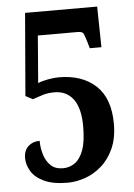

<svg xmlns="http://www.w3.org/2000/svg" viewBox="-52 -754 561 804"><g transform="rotate(-5 228.0 -352.0)"><path d="M200 10Q139 10 101.5 -7.5Q64 -25 47.5 -52.5Q31 -80 31 -108Q31 -140 50 -157.5Q69 -175 98 -175Q98 -146 106.5 -117.5Q115 -89 134 -70.5Q153 -52 186 -52Q213 -52 235.5 -67.5Q258 -83 271.5 -119.5Q285 -156 285 -219Q285 -296 256.5 -334Q228 -372 177 -372Q149 -372 127 -365Q105 -358 85 -351L55 -367L84 -714H387L390 -543H341L333 -571Q326 -594 321.5 -604.5Q317 -615 297 -615H129L113 -416Q127 -423 154 -428Q181 -433 201 -433Q299 -433 356.5 -379.5Q414 -326 414 -219Q414 -159 394.5 -115.5Q375 -72 343 -44Q311 -16 273.5 -3Q236 10 200 10Z"/></g></svg>

Font: Noto Serif Thai ExtraCondensed
Style: Bold
Weight: 700
Width: 2
Designer: Monotype Design Team
Foundry: Monotype Imaging Inc.
Version: Version 2.002; ttfautohint (v1.8.4.7-5d5b)